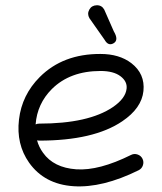

<svg xmlns="http://www.w3.org/2000/svg" viewBox="-20 -689 604 716"><path d="M118.2 -165.5Q125 -140.6 140.6 -119.1Q180.2 -63.5 264.6 -57.6Q349.1 -51.8 468.8 -111.3Q480.5 -117.2 493.2 -112.8Q505.9 -108.4 511.5 -96.7Q517.1 -85 512.9 -72.5Q508.8 -60.1 497.1 -54.2Q361.8 12.7 253.7 5.4Q145.5 -2 88.4 -82.5Q40 -151.4 50.8 -243.2Q61.5 -335 128.4 -401.9Q214.8 -488.3 354.5 -487.8Q424.8 -487.8 469.7 -453.6Q521.5 -413.6 514.9 -349.6Q508.3 -285.6 436 -236.8Q329.6 -164.6 126 -164.6Q122.1 -164.6 118.2 -165.5ZM112.8 -225.1Q119.1 -228 126 -228Q310.1 -228 400.9 -289.6Q448.2 -321.8 452.1 -358.4Q455.1 -385.3 429.2 -404.8Q403.3 -424.3 355 -424.3Q241.2 -424.3 173.3 -356.9Q118.7 -302.2 112.8 -225.1ZM368.7 -653.3 404.3 -572.3Q423.8 -539.6 403.8 -527.8Q383.8 -516.1 370.1 -540.5L313.5 -621.1Q304.2 -637.2 313 -653.1Q321.8 -668.9 340.6 -669.4Q359.4 -669.9 368.7 -653.3Z"/></svg>

Font: Chilanka
Style: Regular
Weight: 400
Designer: Santhosh Thottingal <santhosh.thottingal@gmail.com>
Foundry: Swathanthra Malayalam Computing(SMC)
Version: Version 1.3; 20181103